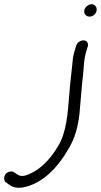

<svg xmlns="http://www.w3.org/2000/svg" viewBox="-35 -714 480 913"><path d="M-7 153 11 166C28 178 48 181 70 178C170 161 243 77 290 -5C321 -55 336 -111 343 -174C349 -235 353 -302 360 -359C365 -404 363 -428 375 -469L382 -492C387 -507 379 -522 363 -522C346 -522 333 -512 327 -497V-496L320 -473C315 -457 311 -438 310 -419C305 -371 298 -313 294 -260C288 -184 282 -84 241 -19C210 35 163 87 112 110C87 122 68 128 50 117L33 106C27 101 18 101 12 102C-18 108 -21 140 -8 153ZM391 -635C406 -635 421 -647 424 -662C428 -678 417 -694 400 -694C386 -694 369 -680 366 -666C362 -648 375 -635 391 -635Z"/></svg>

Font: Stray Cat
Style: BdCnObl
Weight: 700
Version: Version 1.0